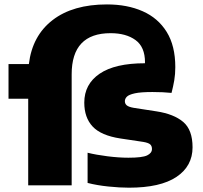

<svg xmlns="http://www.w3.org/2000/svg" viewBox="-20 -838 916 868"><path d="M18.5 -391.5V-548.5H110.5Q126 -676.5 217.8 -747.2Q309.5 -818 463.5 -818Q555.5 -818 625 -787.2Q694.5 -756.5 733.5 -693.8Q772.5 -631 772.5 -534.5Q772.5 -502.5 767.8 -474.8Q763 -447 755.5 -418Q736.5 -420 715 -421Q693.5 -422 669 -422Q616 -422 589.2 -416Q562.5 -410 553.5 -400.8Q544.5 -391.5 544.5 -380.5Q544.5 -369 553 -361.8Q561.5 -354.5 584.5 -350.5L688 -334.5Q766 -322.5 808.2 -286.8Q850.5 -251 850.5 -172Q850.5 -87 777.8 -38.2Q705 10.5 563 10.5Q521 10.5 470 5.2Q419 0 376 -11V-147.5Q414.5 -138 465.8 -131.5Q517 -125 560.5 -125Q623.5 -125 645.2 -135.5Q667 -146 667 -164.5Q667 -178 659 -185.2Q651 -192.5 627.5 -196.5L524 -212Q436.5 -225.5 398.8 -266Q361 -306.5 361 -374Q361 -457.5 430.5 -504.8Q500 -552 635 -552Q635.5 -554.5 635.5 -556.5Q635.5 -625.5 592.8 -656.8Q550 -688 480 -688Q304 -688 304 -502V0H107.5V-391.5Z"/></svg>

Font: Encode Sans SmExp XBd
Style: Regular
Weight: 800
Width: 6
Designer: Multiple Designers
Foundry: Impallari Type
Version: Version 3.002; ttfautohint (v1.8.3) -l 8 -r 50 -G 200 -x 14 